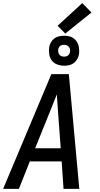

<svg xmlns="http://www.w3.org/2000/svg" viewBox="-20 -1210 640 1230"><path d="M0 0 309 -735H421L488 0H387L375 -176H171L101 0ZM205 -260H369L352 -490Q350 -519 348 -547.5Q346 -576 344 -605Q332 -576 321 -547.5Q310 -519 298 -490ZM391 -789Q368 -789 346.5 -797Q325 -805 312 -822Q299 -839 295.5 -862Q292 -885 295 -908Q298 -924 306.5 -939Q315 -954 328.5 -964Q342 -974 358.5 -977.5Q375 -981 391 -981Q406 -981 421 -978Q436 -975 448 -967Q460 -959 469 -947.5Q478 -936 482 -922Q486 -908 487 -892.5Q488 -877 486 -862Q483 -846 474.5 -831Q466 -816 452.5 -806Q439 -796 423 -792.5Q407 -789 391 -789ZM390 -847Q396 -847 403 -848.5Q410 -850 415 -854Q420 -858 423.5 -864Q427 -870 428 -876Q430 -885 428.5 -894Q427 -903 421.5 -909.5Q416 -916 408 -919.5Q400 -923 391 -923Q384 -923 377.5 -921.5Q371 -920 366 -916Q361 -912 357.5 -906Q354 -900 353 -894Q352 -885 353.5 -876Q355 -867 360 -860.5Q365 -854 373 -850.5Q381 -847 390 -847ZM398 -995 349 -1045 507 -1190 566 -1130Z"/></svg>

Font: Iosevka Aile Medium
Style: Italic
Weight: 500
Italic angle: -9°
Designer: Belleve Invis
Foundry: Belleve Invis
Version: Version 31.1.0; ttfautohint (v1.8.4)